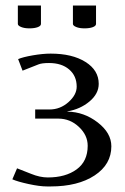

<svg xmlns="http://www.w3.org/2000/svg" viewBox="-20 -670 456 698"><path d="M245.1 -649.9H329.1V-583Q329.1 -575.7 317.4 -571.3Q305.7 -566.9 287.1 -566.9Q269 -566.9 257.1 -571.8Q245.1 -576.7 245.1 -583ZM44.9 -649.9H128.9V-583Q128.9 -575.7 117.2 -571.3Q105.5 -566.9 86.9 -566.9Q68.8 -566.9 56.9 -571.8Q44.9 -576.7 44.9 -583ZM107.9 -238.8V-272H160.2Q198.7 -272 228.8 -298.6Q258.8 -325.2 258.8 -355Q258.8 -394 231.4 -417.5Q204.1 -440.9 158.2 -440.9Q132.3 -440.9 120.1 -436L62 -413.1L45.9 -455.1Q62.5 -462.4 99.1 -468.8Q135.7 -475.1 164.1 -475.1Q242.7 -475.1 290.8 -444.8Q338.9 -414.6 338.9 -365.2Q338.9 -329.1 305.2 -301Q271.5 -272.9 225.1 -265.1V-264.2Q285.6 -263.2 335.2 -224.9Q384.8 -186.5 384.8 -138.2Q384.8 -72.3 324 -32.2Q263.2 7.8 164.1 7.8H150.9Q124 7.8 83.7 -1Q43.5 -9.8 24.9 -18.1L42 -58.1L92.8 -38.1Q125 -24.9 153.8 -24.9Q218.3 -24.9 258.5 -54.2Q298.8 -83.5 298.8 -140.1Q298.8 -178.7 266.8 -208.7Q234.9 -238.8 191.9 -238.8Z"/></svg>

Font: Resagokr
Style: Regular
Weight: 500
Designer: gluk
Foundry: gluk
Version: Version 0.95